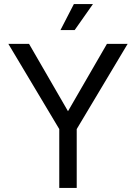

<svg xmlns="http://www.w3.org/2000/svg" viewBox="-20 -926 670 946"><path d="M272 0V-290L21 -710H123L315 -378L507 -710H609L358 -290V0ZM278 -778 344 -906H438L348 -778Z"/></svg>

Font: Geist
Style: Regular
Weight: 400
Designer: Basement.studio, Andrés Briganti, Mateo Zaragoza
Foundry: Basement.studio, Vercel, Andrés Briganti, Guido Ferreyra, Mateo Zaragoza
Version: Version 1.401